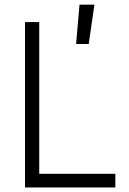

<svg xmlns="http://www.w3.org/2000/svg" viewBox="-20 -824 567 844"><path d="M90 0V-727H152.5V-60H487V0ZM314.5 -630.5 329.5 -803.5H395L370 -630.5Z"/></svg>

Font: Spline Sans Light
Style: Regular
Weight: 300
Designer: Eben Sorkin, Mirko Velimirovic
Foundry: Sorkin Type
Version: Version 1.000; ttfautohint (v1.8.3)